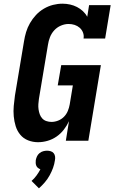

<svg xmlns="http://www.w3.org/2000/svg" viewBox="-20 -763 640 1041"><path d="M186 8Q158 8 132.5 -2Q107 -12 90 -32.5Q73 -53 65 -79Q57 -105 54.5 -132.5Q52 -160 54.5 -188.5Q57 -217 61 -245L110 -538Q114 -564 121.5 -589Q129 -614 142.5 -637.5Q156 -661 175 -681.5Q194 -702 218 -716Q242 -730 267.5 -736.5Q293 -743 319 -743Q340 -743 360 -738.5Q380 -734 397.5 -725Q415 -716 429.5 -702.5Q444 -689 453 -672L463 -735H580L550 -554H433Q436 -571 430 -586.5Q424 -602 412 -612.5Q400 -623 384.5 -628Q369 -633 352 -633Q331 -633 310 -624Q289 -615 274 -598.5Q259 -582 251 -561.5Q243 -541 240 -520L191 -227Q189 -213 188 -198.5Q187 -184 189 -170Q191 -156 195.5 -143.5Q200 -131 209 -121Q218 -111 231.5 -106.5Q245 -102 259 -102Q277 -102 295 -109Q313 -116 326.5 -129.5Q340 -143 347.5 -161Q355 -179 358 -197L375 -300H293L312 -410H527L459 0H337L354 -106Q343 -82 326 -60Q309 -38 286.5 -22.5Q264 -7 238 0.5Q212 8 186 8ZM191 258 151 218Q166 205 178 188.5Q190 172 199 155Q192 152 186 147.5Q180 143 177 136Q174 129 173.5 121Q173 113 174 105Q176 95 180.5 85Q185 75 194 67.5Q203 60 214 57Q225 54 235 54Q245 54 255 57Q265 60 271 67.5Q277 75 278.5 85Q280 95 278 105Q275 127 267.5 147.5Q260 168 249 188Q238 208 223 225.5Q208 243 191 258Z"/></svg>

Font: Iosevka Etoile Extrabold
Style: Italic
Weight: 800
Italic angle: -9°
Designer: Belleve Invis
Foundry: Belleve Invis
Version: Version 22.1.2; ttfautohint (v1.8.4)